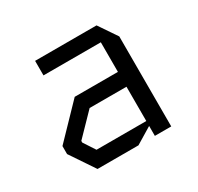

<svg xmlns="http://www.w3.org/2000/svg" viewBox="-119 -670 838 812"><g transform="rotate(-30 300.0 -264.0)"><path d="M140 -528V-457H420V-312.5H209L60 -158V-119L140 0H340L420 -48.5V0H500V-439.5L440 -528ZM140 -129V-137L240 -240H420V-72.5H177Z"/></g></svg>

Font: Kode Mono
Style: Regular
Weight: 400
Monospace: yes
Designer: Isa Ozler
Foundry: Kadena LLC
Version: Version 1.000;gftools[0.9.28]